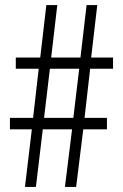

<svg xmlns="http://www.w3.org/2000/svg" viewBox="-20 -734 482 754"><path d="M334 -464 312 -271H400V-226H307L279 0H235L263 -226H148L121 0H78L105 -226H19V-271H110L132 -464H42V-508H138L162 -714H205L181 -508H296L320 -714H362L338 -508H424V-464ZM153 -271H268L291 -464H176Z"/></svg>

Font: Noto Sans Lao UI ExtCond Light
Style: Regular
Weight: 300
Width: 2
Designer: Monotype Design Team
Foundry: Monotype Imaging Inc.
Version: Version 2.000; ttfautohint (v1.8.4.7-5d5b)